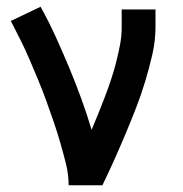

<svg xmlns="http://www.w3.org/2000/svg" viewBox="-20 -548 540 568"><path d="M183 0Q183 -32 175 -64Q167 -96 158 -127Q149 -158 138.5 -188.5Q128 -219 117 -249.5Q106 -280 93.5 -310Q81 -340 68.5 -369.5Q56 -399 41.5 -428Q27 -457 12 -486L100 -528Q124 -485 144.5 -440Q165 -395 184 -349.5Q203 -304 220 -257.5Q237 -211 251 -164Q261 -188 271 -212.5Q281 -237 290.5 -262Q300 -287 308.5 -312.5Q317 -338 323.5 -363.5Q330 -389 335 -415Q340 -441 340 -468V-520H440V-468Q440 -427 430.5 -386Q421 -345 409 -305.5Q397 -266 382 -227.5Q367 -189 351 -151Q335 -113 318 -75Q301 -37 283 0Z"/></svg>

Font: Iosevka Semibold
Style: Regular
Weight: 600
Monospace: yes
Designer: Belleve Invis
Foundry: Belleve Invis
Version: Version 33.2.3; ttfautohint (v1.8.4)